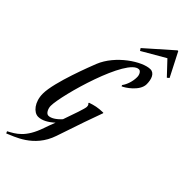

<svg xmlns="http://www.w3.org/2000/svg" viewBox="-367 -918 1175 1175"><g transform="rotate(45 220.5 -330.5)"><path d="M228 -244C228 -229 203 -157 178 -87C149 -55 121 -39 100 -39C80 -39 67 -70 67 -92C67 -186 194 -632 291 -632C306 -632 318 -610 317 -588C317 -555 305 -516 286 -491L289 -483C309 -490 389 -542 389 -601C389 -643 375 -682 340 -682C273 -682 131 -591 83 -470C71 -439 -20 -210 -20 -111C-20 -38 22 10 60 10C92 10 127 -9 161 -40C150 -11 140 14 134 33C93 153 38 180 -12 207L-6 220C39 199 172 162 222 13C272 -136 301 -220 326 -287L324 -290C278 -289 254 -283 219 -271V-265C222 -263 228 -260 228 -244ZM376 -881 206 -731 216 -716 366 -803 448 -716 461 -727 382 -881Z"/></g></svg>

Font: Romanesco
Style: Regular
Weight: 400
Designer: Astigmatic (AOETI)
Foundry: Astigmatic (AOETI)
Version: Version 1.000